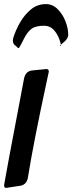

<svg xmlns="http://www.w3.org/2000/svg" viewBox="-54 -919 354 940"><path d="M37 -683Q36 -683 28 -689L30 -688L25 -693Q23 -695 20 -697Q17 -699 15 -700L17 -699Q9 -707 9 -723L11 -732L10 -731Q22 -770 44 -808.5Q66 -847 97.5 -873Q129 -899 171 -899Q203 -899 227.5 -875Q252 -851 266 -816Q280 -781 280 -749Q280 -728 253 -708L244 -700Q244 -694 241 -694L238 -695L244 -700Q243 -702 243 -705Q234 -745 210 -772Q191 -793 162 -793Q119 -793 99 -777Q79 -761 63 -729Q60 -722 55 -713Q50 -704 44.5 -693.5Q39 -683 37 -683ZM-24 1Q-34 1 -34 -13Q-34 -21 64 -536Q72 -570 102 -574L173 -581Q185 -581 185 -568L177 -531Q110 -221 83 -52Q78 -17 48 -10Z"/></svg>

Font: Bangerz
Style: Regular
Weight: 400
Designer: vernon adams
Foundry: Vernon Adams
Version: Version 2.10;February 7, 2025;FontCreator 13.0.0.2683 64-bit